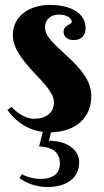

<svg xmlns="http://www.w3.org/2000/svg" viewBox="-20 -527 419 776"><path d="M218 -468C248 -468 270 -456 270 -438C270 -427 237 -427 237 -399C237 -378 252 -365 280 -365C309 -365 326 -386 326 -411C326 -475 267 -507 180 -507C105 -507 32 -467 32 -385C32 -276 198 -188 198 -114C198 -70 165 -47 118 -47C80 -47 44 -75 27 -95L10 -83C30 -53 78 -3 153 6L138 65C179 66 222 81 222 133C222 176 193 194 151 196C124 197 94 191 68 177L59 193C79 208 119 229 173 229C228 229 300 207 300 128C300 85 260 42 178 42L186 8C285 5 349 -49 349 -140C349 -265 162 -340 162 -415C162 -452 188 -468 218 -468Z"/></svg>

Font: Berkshire Swash
Style: Regular
Weight: 700
Designer: Astigmatic (AOETI)
Foundry: Astigmatic (AOETI)
Version: Version 1.000